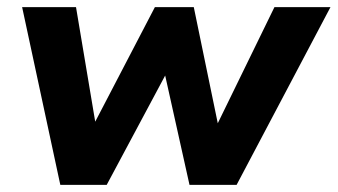

<svg xmlns="http://www.w3.org/2000/svg" viewBox="-20 -518 946 538"><path d="M149 0 42 -498H193L249 -164H240L414 -498H523L592 -164H586L749 -498H906L643 0H511L434 -346H464L279 0Z"/></svg>

Font: Nunito Sans 9pt ExtraBold
Style: Italic
Weight: 800
Italic angle: -9°
Version: Version 3.101;gftools[0.9.27]